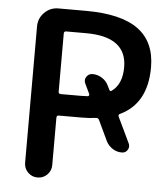

<svg xmlns="http://www.w3.org/2000/svg" viewBox="-52 -801 719 826"><g transform="rotate(5 307.0 -388.0)"><path d="M325.2 -388.7Q329.1 -388.7 330.6 -392.1Q332 -395.5 331.1 -398.4L310.5 -441.4Q302.7 -457 312 -471.2Q321.3 -485.4 337.9 -485.4Q360.4 -485.4 379.4 -473.1Q398.4 -460.9 407.2 -441.4L416 -423.8Q418.9 -417 425.8 -420.9Q470.7 -453.1 470.7 -526.4Q470.7 -658.2 294.9 -658.2H209Q199.2 -658.2 199.2 -648.4V-397.5Q199.2 -387.7 209 -387.7H294.9Q312.5 -387.7 325.2 -388.7ZM518.6 -202.1Q525.4 -187.5 517.1 -173.8Q508.8 -160.2 492.2 -160.2Q470.7 -160.2 452.6 -171.9Q434.6 -183.6 424.8 -202.1L382.8 -291Q378.9 -299.8 369.1 -298.8Q342.8 -294.9 304.7 -294.9H209Q199.2 -294.9 199.2 -285.2V-80.1Q199.2 -55.7 182.1 -38.6Q165 -21.5 140.6 -21.5Q116.2 -21.5 99.1 -38.6Q82 -55.7 82 -80.1V-668.9Q82 -704.1 106.9 -729Q131.8 -753.9 167 -753.9H285.2Q438.5 -753.9 512.2 -699.7Q585.9 -645.5 585.9 -536.1Q585.9 -379.9 470.7 -325.2Q461.9 -321.3 465.8 -312.5Z"/></g></svg>

Font: Gen Jyuu GothicX Medium
Style: Regular
Weight: 500
Designer: Ryoko NISHIZUKA (kana &amp; ideographs); Paul D. Hunt (Latin, Greek &amp; Cyrillic); Wenlong ZHANG (bopomofo); Sandoll C
Version: Version 1.058.20140828